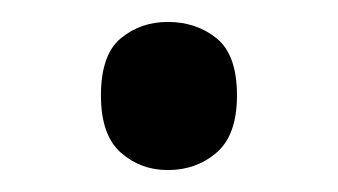

<svg xmlns="http://www.w3.org/2000/svg" viewBox="-20 -440 308 175"><path d="M72 -353Q72 -390 90 -405Q108 -420 133 -420Q159 -420 177.5 -405Q196 -390 196 -353Q196 -317 177.5 -301Q159 -285 133 -285Q108 -285 90 -301Q72 -317 72 -353Z"/></svg>

Font: Noto Sans Hanunoo
Style: Regular
Weight: 400
Designer: Monotype Design Team
Foundry: Monotype Imaging Inc.
Version: Version 2.003; ttfautohint (v1.8.4.7-5d5b)